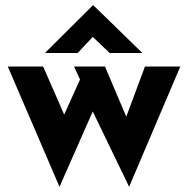

<svg xmlns="http://www.w3.org/2000/svg" viewBox="-20 -693 724 739"><path d="M384 -437 466 -244 538 -437H674L477 26L337 -264L209 26L10 -437H146L227 -252L288 -387L265 -437ZM402 -489 337 -551 279 -489H153L338 -673H339L528 -489Z"/></svg>

Font: Reem Kufi Ink
Style: Bold
Weight: 700
Designer: Khaled Hosny
Version: Version 1.002